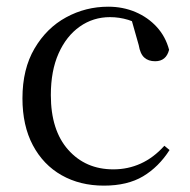

<svg xmlns="http://www.w3.org/2000/svg" viewBox="-20 -551 578 585"><path d="M296.6 14.6Q223.8 14.6 167.8 -17.1Q111.8 -48.8 80.1 -108.5Q48.4 -168.3 48.4 -251.4Q48.4 -340.7 85.2 -403.2Q121.9 -465.8 181.5 -498.2Q241 -530.6 309.8 -530.6Q354.5 -530.6 392.7 -514.4Q430.9 -498.1 457.7 -468.8Q484.5 -439.5 495.2 -399.3Q486.3 -364.4 452.7 -364.4Q432 -364.4 419.6 -375.7Q407.1 -386.9 402.7 -413.5L377.7 -501.6L427.8 -461.9Q397.5 -482.4 370.4 -490.6Q343.3 -498.8 315 -498.8Q263.9 -498.8 222.9 -469.9Q182 -441 158.5 -388.2Q134.9 -335.4 134.9 -261.5Q134.9 -153.9 187.9 -94.5Q240.8 -35 325.2 -35Q370 -35 408.9 -52.7Q447.9 -70.3 480.8 -106.9L496.6 -93.9Q463.6 -42.3 415.9 -13.8Q368.2 14.6 296.6 14.6Z"/></svg>

Font: Noto Serif HK ExtraLight
Style: Regular
Weight: 200
Designer: Ryoko NISHIZUKA 西塚涼子 (kana & ideographs); Frank Grießhammer (Latin, Greek & Cyrillic); Wenlong ZHANG 张文龙 (bopomofo); San
Foundry: Adobe
Version: Version 2.002-H1;hotconv 1.1.0;makeotfexe 2.6.0